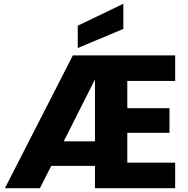

<svg xmlns="http://www.w3.org/2000/svg" viewBox="-20 -995 995 1015"><path d="M653 -567V-423H876V-293H653V-135H906V0H482V-118H251L191 0H6L365 -702H906V-567ZM482 -248V-575L317 -248ZM632 -842 391 -741V-859L632 -975Z"/></svg>

Font: MSTAGE
Style: Bold
Weight: 700
Designer: Ninad Kale (Devanagari), Jonny Pinhorn (Latin)
Foundry: Indian Type Foundry
Version: 4.004